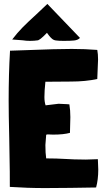

<svg xmlns="http://www.w3.org/2000/svg" viewBox="-20 -952 521 977"><path d="M305 -744Q278 -744 266 -746Q254 -747 245 -754.5Q236 -762 229 -771.5Q222 -781 219 -785Q216 -782 202 -768Q188 -754 174 -747Q154 -744 133 -744Q113 -744 95 -747L42 -751Q67 -784 94 -811.5Q121 -839 165 -879L221 -932L387 -759Q376 -748 357.5 -746Q339 -744 305 -744ZM469 2Q425 2 339 4L208 5Q119 5 30 -1Q31 -33 27 -250Q24 -373 24 -439Q24 -576 31 -694L119 -697Q267 -703 345 -703Q412 -703 475 -698Q479 -677 479 -649Q479 -634 477 -600Q475 -568 475 -550Q415 -537 341 -537L211 -536Q206 -489 206 -458Q206 -434 212 -416L278 -424Q292 -424 320 -422L333 -421Q338 -391 338 -356L336 -276Q304 -267 250 -267L224 -268Q217 -268 215 -266L211 -214Q211 -173 215 -146Q267 -146 316 -143Q333 -142 358 -141Q383 -140 417 -140L478 -142Q480 -96 480 -89Q480 -38 469 2Z"/></svg>

Font: Londrina Solid Black
Style: Regular
Weight: 900
Designer: Marcelo Magalhaes
Foundry: Marcelo Magalhães
Version: Version 1.002